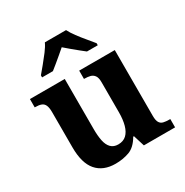

<svg xmlns="http://www.w3.org/2000/svg" viewBox="-177 -908 1020 1060"><g transform="rotate(-30 333.5 -378.0)"><path d="M258 10Q180 10 138 -38.5Q96 -87 96 -188V-412Q96 -441 89 -456.5Q82 -472 67 -477.5Q52 -483 28 -483H26V-536H248V-216Q248 -173 254.5 -141.5Q261 -110 278 -92.5Q295 -75 324 -75Q356 -75 376 -93.5Q396 -112 405.5 -146.5Q415 -181 415 -227V-419Q415 -448 405 -461.5Q395 -475 379 -479Q363 -483 343 -483H340V-536H567V-116Q567 -87 575.5 -73.5Q584 -60 599.5 -56.5Q615 -53 634 -53H642V0H443L421 -71H416Q386 -19 345.5 -4.5Q305 10 258 10ZM144 -619Q160 -638 181.5 -664Q203 -690 223.5 -717Q244 -744 254 -766H389Q400 -744 420 -717Q440 -690 462 -664Q484 -638 499 -619V-606H430Q416 -617 396 -633Q376 -649 356 -666Q336 -683 321 -696Q306 -683 286 -666Q266 -649 246.5 -633Q227 -617 213 -606H144Z"/></g></svg>

Font: Noto Serif Tamil
Style: Bold
Weight: 700
Designer: Indian Type Foundry, Tom Grace, and the Monotype Design Team
Foundry: Monotype Imaging Inc.
Version: Version 2.003